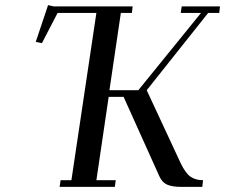

<svg xmlns="http://www.w3.org/2000/svg" viewBox="-20 -727 876 747"><path d="M119.1 -564 167 -707 189 -702.1H496.1L493.2 -676.8H450.2L405.8 -376H518.1L762.2 -676.8H683.1L687 -702.1H835.9L833 -676.8H790L550.8 -376L683.1 -91.8Q701.7 -53.2 721.2 -39.6Q740.7 -25.9 770 -25.9L767.1 0H683.1Q650.4 0 630.6 -8.5Q610.8 -17.1 600.1 -41L460.9 -350.1H402.8L355 -25.9H430.2L426.8 0H211.9L215.8 -25.9H257.8L355 -676.8H204.1L143.1 -559.1Z"/></svg>

Font: Dehuti
Style: Bold-Italic
Weight: 700
Version: Version 1.2